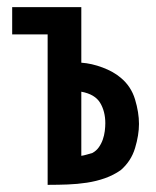

<svg xmlns="http://www.w3.org/2000/svg" viewBox="-20 -516 436 536"><path d="M207 -341Q236 -339 266.5 -327.5Q297 -316 317 -299Q346 -275 357 -238.5Q368 -202 368 -170Q368 -139 357 -102.5Q346 -66 317 -41Q297 -27 273 -18.5Q249 -10 222.5 -6Q196 -2 169 -1Q142 0 118 0H113V-420H14V-496H207ZM207 -81Q214 -82 222.5 -84.5Q231 -87 238 -89Q249 -95 256 -105Q263 -115 267 -126.5Q271 -138 272.5 -150Q274 -162 274 -172Q274 -205 259.5 -229Q245 -253 207 -260Z"/></svg>

Font: Osterbar
Style: Regular
Weight: 500
Width: 3
Designer: Peter Wiegel, Basierend auf Erbar schmal-halbfette Grotesk v. Jacob Erbar
Foundry: Peter Wiegel
Version: Version 1.0